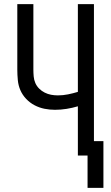

<svg xmlns="http://www.w3.org/2000/svg" viewBox="-20 -755 540 932"><path d="M405 157V0H358V-239Q331 -231 303 -226.5Q275 -222 247 -222Q221 -222 196 -227Q171 -232 148 -244Q125 -256 107 -275Q89 -294 79 -317Q69 -340 66.5 -366Q64 -392 64 -417V-735H142V-417Q142 -401 143.5 -384Q145 -367 151.5 -352Q158 -337 170 -325Q182 -313 197 -305.5Q212 -298 228 -295Q244 -292 261 -292Q286 -292 310.5 -297Q335 -302 358 -309V-735H436V-70H482V157Z"/></svg>

Font: Iosevka NFM
Style: Regular
Weight: 400
Monospace: yes
Designer: Belleve Invis
Foundry: Belleve Invis
Version: Version 29.0.4; ttfautohint (v1.8.4);Nerd Fonts 3.3.0